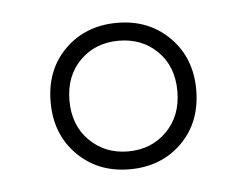

<svg xmlns="http://www.w3.org/2000/svg" viewBox="-31 -751 397 308"><g transform="rotate(-5 167.0 -597.0)"><path d="M49.8 -597.2Q49.8 -649.4 83 -682.1Q116.2 -714.8 167 -714.8Q217.8 -714.8 251 -681.6Q284.2 -648.4 284.2 -597.2Q284.2 -544.4 251 -511.7Q217.8 -479 167 -479Q116.2 -479 83 -512.2Q49.8 -545.4 49.8 -597.2ZM80.1 -597.2Q80.1 -557.1 105 -532.5Q129.9 -507.8 167 -507.8Q204.6 -507.8 229.2 -532.7Q253.9 -557.6 253.9 -597.2Q253.9 -637.2 229.2 -661.6Q204.6 -686 167 -686Q129.4 -686 104.7 -661.4Q80.1 -636.7 80.1 -597.2Z"/></g></svg>

Font: Messapia
Style: Regular
Weight: 400
Designer: Luca Marsano
Foundry: Collletttivo
Version: Version 1.000;FEAKit 1.0